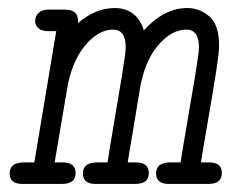

<svg xmlns="http://www.w3.org/2000/svg" viewBox="-20 -455 569 475"><path d="M3.9 -25.9Q3.9 -52.7 38.1 -53.2H64.9L119.1 -377.9H100.1Q74.2 -377.9 67.9 -396Q66.9 -397.9 66.9 -402.8Q66.9 -414.1 75 -422.6Q83 -431.2 99.1 -431.2H140.1Q173.3 -431.2 172.9 -403.8V-397.9Q216.8 -435.1 263.2 -435.1Q318.4 -435.1 335.9 -379.9Q385.7 -435.1 443.8 -435.1Q473.6 -435.1 497.8 -414.6Q522 -394 522 -341.8Q522 -323.7 513.9 -272.9Q505.9 -222.2 493.9 -153.1Q481.9 -84 477.1 -53.2H497.1Q529.3 -53.2 528.8 -26.9Q528.8 0 496.1 0H397Q366.2 0 366.2 -25.9Q366.2 -52.7 399.9 -53.2H426.8Q429.7 -74.2 441.4 -141.6Q453.1 -209 462.6 -266.6Q472.2 -324.2 472.2 -337.9Q472.2 -381.8 440.9 -381.8Q403.8 -381.8 369.9 -341.3Q335.9 -300.8 325.2 -229L295.9 -53.2H315.9Q348.1 -53.2 348.1 -26.9Q348.1 0 314.9 0H215.8Q185.1 0 185.1 -25.9Q185.1 -52.7 219.2 -53.2H246.1Q249 -74.2 260.5 -141.6Q272 -209 281.5 -266.6Q291 -324.2 291 -337.9Q291 -381.8 259.8 -381.8Q222.7 -381.8 189.2 -340.8Q155.8 -299.8 145 -229L115.2 -53.2H134.8Q167 -53.2 167 -26.9Q167 0 133.8 0H35.2Q3.9 0 3.9 -25.9Z"/></svg>

Font: CMU Typewriter Text
Style: LightOblique
Weight: 200
Italic angle: -9.46001°
Version: Version 0.7.0